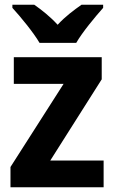

<svg xmlns="http://www.w3.org/2000/svg" viewBox="-20 -786 481 806"><path d="M146 -606H300C325 -650 380 -716 413 -753V-766H322C291 -744 255 -718 222 -682C190 -717 154 -745 124 -766H32V-753C66 -716 121 -649 146 -606ZM415 0V-112H191L407 -453V-546H38V-434H247L24 -85V0Z"/></svg>

Font: Noto Sans Myanmar SemiCondensed
Style: Bold
Weight: 700
Width: 4
Designer: Monotype Design Team
Foundry: Monotype Imaging Inc.
Version: Version 2.107